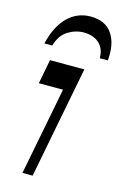

<svg xmlns="http://www.w3.org/2000/svg" viewBox="-122 -856 585 911"><g transform="rotate(15 170.0 -400.5)"><path d="M85.3 0 169.1 -431.2H50.2L73.1 -550.5H241.9L135.3 0ZM206.8 -800.6Q279.3 -800.6 312.9 -751.5Q346.4 -702.4 338.4 -620.4H298.9Q298.6 -656.1 283.9 -677.7Q269.2 -699.2 245.8 -709.2Q222.4 -719.1 195.4 -719.1Q154.3 -719.1 117.3 -696Q80.4 -672.9 65.6 -620.4H26.8Q48 -709.3 94.9 -754.9Q141.8 -800.6 206.8 -800.6Z"/></g></svg>

Font: Savate ExtraLight
Style: Italic
Weight: 200
Italic angle: -11°
Designer: Max Esnée
Foundry: Plomb Type
Version: Version 2.000